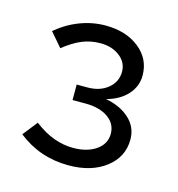

<svg xmlns="http://www.w3.org/2000/svg" viewBox="-66 -765 445 479"><g transform="rotate(15 156.5 -525.5)"><path d="M151 -345Q77 -345 20 -390L50 -428Q76 -408 101 -399Q126 -390 151 -390Q187 -390 210 -406Q233 -422 233 -448Q233 -474 211 -489.5Q189 -505 152 -505H119V-545H147Q179 -545 199.5 -562Q220 -579 220 -605Q220 -629 200 -644.5Q180 -660 150 -660Q125 -660 103 -651Q81 -642 56 -622L25 -658Q52 -681 84.5 -693.5Q117 -706 151 -706Q204 -706 238 -679Q272 -652 272 -609Q272 -581 252.5 -559.5Q233 -538 199 -529Q237 -522 260.5 -500.5Q284 -479 284 -447Q284 -402 247 -373.5Q210 -345 151 -345Z"/></g></svg>

Font: Red Hat Text VF
Style: Regular
Weight: 400
Designer: Pentagram, MCKL
Foundry: Pentagram, MCKL
Version: Version 1.023